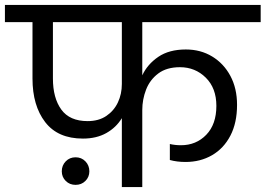

<svg xmlns="http://www.w3.org/2000/svg" viewBox="-47 -760 1079 780"><path d="M290 -197Q188 -197 136.5 -264Q85 -331 85 -441V-670H-27V-740H1012V-670H531V-454Q552 -499 596 -529Q640 -559 708 -559Q768 -559 815 -530.5Q862 -502 889 -451.5Q916 -401 916 -334Q916 -261 889 -209Q862 -157 814.5 -129.5Q767 -102 707 -102Q672 -102 643 -110V-175Q664 -170 688 -170Q750 -170 791 -212.5Q832 -255 832 -330Q832 -402 789 -444.5Q746 -487 684 -487Q630 -487 596 -461.5Q562 -436 546.5 -396Q531 -356 531 -313V0H448V-280Q425 -242 385 -219.5Q345 -197 290 -197ZM168 -441Q168 -362 202 -315Q236 -268 309 -268Q354 -268 385 -289Q416 -310 432 -344Q448 -378 448 -419V-670H168ZM260 -9Q236 -9 220 -25Q204 -41 204 -64Q204 -88 220 -104.5Q236 -121 260 -121Q284 -121 300 -104.5Q316 -88 316 -64Q316 -41 300 -25Q284 -9 260 -9Z"/></svg>

Font: Poppins
Style: Regular
Weight: 400
Designer: Ninad Kale (Devanagari), Jonny Pinhorn (Latin)
Version: Version 5.002